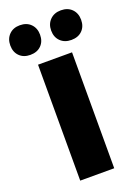

<svg xmlns="http://www.w3.org/2000/svg" viewBox="-184 -957 733 1024"><g transform="rotate(-20 183.0 -444.5)"><path d="M86 0V-658H279V0ZM66 -721Q28 -721 5 -744Q-18 -767 -18 -805Q-18 -842 5 -865.5Q28 -889 66 -889Q105 -889 128 -865.5Q151 -842 151 -805Q151 -767 128 -744Q105 -721 66 -721ZM299 -721Q261 -721 237.5 -744Q214 -767 214 -805Q214 -842 237.5 -865.5Q261 -889 299 -889Q338 -889 361 -865.5Q384 -842 384 -805Q384 -767 361 -744Q338 -721 299 -721Z"/></g></svg>

Font: Ysabeau Infant Black
Style: Regular
Weight: 900
Designer: Christian Thalmann (Catharsis Fonts)
Version: Version 2.001;gftools[0.9.30]; featfreeze: ss01,ss02,lnum